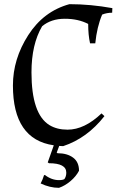

<svg xmlns="http://www.w3.org/2000/svg" viewBox="-20 -686 559 921"><path d="M238 11Q42 -17 42 -276Q42 -403 115.5 -517.5Q189 -632 313 -666Q414 -666 519 -647L518 -625Q492 -625 470 -616Q445 -557 437 -478H412Q403 -518 403 -571Q356 -596 290.5 -596Q225 -596 182 -560Q131 -473 131 -339Q131 -139 217 -86Q253 -64 304 -64Q385 -64 467 -142L481 -129Q398 -23 283 15Q270 15 264 14L252 46L256 49Q302 49 330.5 70Q359 91 359 133Q345 160 318.5 182.5Q292 205 263 215Q219 215 175 194Q185 175 191 155L195 153Q227 178 263 178Q281 178 289 173Q298 160 298 142Q298 97 215 97L209 93Z"/></svg>

Font: Almendra SC
Style: Regular
Weight: 400
Designer: Ana Sanfelippo
Foundry: Ana Sanfelippo
Version: Version 1.002